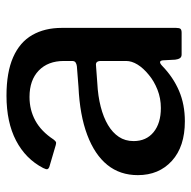

<svg xmlns="http://www.w3.org/2000/svg" viewBox="-19 -561 590 592"><g transform="rotate(-90 276.0 -265.0)"><path d="M369 -60Q334 -26 292 -8Q250 10 198 10Q120 10 76 -30Q32 -70 32 -135Q32 -190 63.5 -229Q95 -268 156 -291Q217 -314 304 -318L368 -323Q375 -324 379.5 -327Q384 -330 384 -338V-363Q384 -412 354.5 -440.5Q325 -469 273 -469Q233 -469 200 -451Q167 -433 142 -395Q138 -390 135 -388Q132 -386 125 -388L57 -408Q52 -410 50.5 -413.5Q49 -417 54 -427Q82 -481 138.5 -510.5Q195 -540 277 -540Q349 -540 395.5 -519.5Q442 -499 464 -460.5Q486 -422 486 -370V-17Q486 -7 483 -3.5Q480 0 471 0H404Q396 0 392.5 -5.5Q389 -11 388 -20L386 -58Q384 -74 369 -60ZM384 -249Q384 -266 370 -264L316 -260Q276 -258 243 -249.5Q210 -241 186.5 -227Q163 -213 150 -193.5Q137 -174 137 -148Q137 -109 164.5 -86.5Q192 -64 239 -64Q269 -64 295.5 -74.5Q322 -85 341 -101Q362 -118 373 -136Q384 -154 384 -171V-249Z"/></g></svg>

Font: Libre Franklin Thin Medium
Style: Regular
Weight: 500
Version: Version 3.000